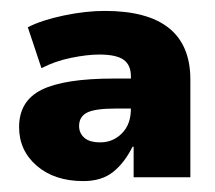

<svg xmlns="http://www.w3.org/2000/svg" viewBox="-20 -736 394 352"><path d="M133 -404Q80 -404 47.5 -432Q15 -460 15 -503Q15 -551 56.5 -571.5Q98 -592 189 -592H220V-596Q220 -617 206.5 -626.5Q193 -636 162 -636Q140 -636 110.5 -630Q81 -624 56 -611L31 -686Q56 -699 96.5 -707.5Q137 -716 172 -716Q329 -716 329 -590V-411H225V-467H223Q208 -437 187 -420.5Q166 -404 133 -404ZM164 -475Q187 -475 203.5 -491.5Q220 -508 220 -537H192Q154 -537 139.5 -529.5Q125 -522 125 -505Q125 -492 134.5 -483.5Q144 -475 164 -475Z"/></svg>

Font: Nunito Sans Black
Style: Regular
Weight: 900
Designer: Vernon Adams
Foundry: Vernon Adams
Version: Version 3.006; ttfautohint (v1.8.3)